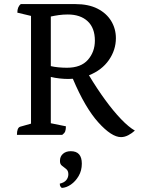

<svg xmlns="http://www.w3.org/2000/svg" viewBox="-20 -661 699 941"><path d="M63 0Q63 -35 79 -40L132 -55V-583L65 -599Q65 -628 82 -641H349Q414 -641 458 -618.5Q502 -596 525 -558Q548 -520 548 -474Q548 -416 513.5 -366.5Q479 -317 416 -292Q455 -227 495.5 -171.5Q536 -116 573.5 -77Q611 -38 641 -21Q627 -8 609 1.5Q591 11 573 11Q527 11 462 -61Q397 -133 337 -275Q326 -274 315 -274Q295 -274 272 -276.5Q249 -279 229 -284V-57L303 -42Q303 -26 299.5 -17Q296 -8 285 0ZM312 -590Q289 -590 268 -587Q247 -584 229 -580V-337Q245 -333 266.5 -331Q288 -329 308 -329Q377 -329 411 -368Q445 -407 445 -462Q445 -524 409.5 -557Q374 -590 312 -590ZM283 260Q279 257 276 252.5Q273 248 273 239Q295 234 305 221.5Q315 209 315 193Q315 176 304.5 167.5Q294 159 283.5 151Q273 143 274 126Q274 106 288.5 93Q303 80 327 80Q381 80 381 141Q381 175 365.5 201.5Q350 228 327.5 243.5Q305 259 283 260Z"/></svg>

Font: Petrona Medium
Style: Regular
Weight: 500
Designer: Ringo R. Seeber
Foundry: Ringo R. Seeber
Version: Version 2.001; ttfautohint (v1.8.3)